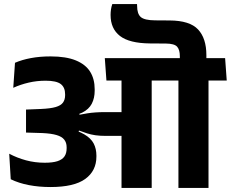

<svg xmlns="http://www.w3.org/2000/svg" viewBox="-20 -928 1140 948"><path d="M657 -899Q657 -899.5 656.8 -903.5Q656.5 -907.5 656.5 -908H534.5Q530 -895 528 -881.5Q526 -868 526 -854Q526 -786.5 572.2 -750.5Q618.5 -714.5 720.5 -713.5L799.5 -713Q841 -712.5 854.5 -697.5Q868 -682.5 868 -650V-618H999V-656Q999 -738.5 958 -782.5Q917 -826.5 817 -827L745 -827.5Q693.5 -828 675.2 -843.8Q657 -859.5 657 -899ZM818.5 -530.5 810.5 -641H497.5L505.5 -530.5ZM580 0H729V-570H580ZM25.5 -169 33 -43Q73 -23.5 122.8 -14Q172.5 -4.5 229 -4.5Q346 -4.5 401 -44.5Q456 -84.5 456 -155V-160Q456 -193.5 442.5 -219.5Q429 -245.5 395.5 -265Q362 -284.5 301.5 -299L299.5 -353.5Q354 -356 386.5 -372.2Q419 -388.5 433.2 -416Q447.5 -443.5 447.5 -480.5V-487.5Q447.5 -538 425 -574Q402.5 -610 354.2 -629.8Q306 -649.5 230 -649.5Q176.5 -649.5 132.5 -641.2Q88.5 -633 54 -618L45.5 -494.5Q82 -511 122 -520.2Q162 -529.5 205 -529.5Q258.5 -529.5 280 -513Q301.5 -496.5 301.5 -462.5V-458Q301.5 -436 291 -421.5Q280.5 -407 254.8 -399.5Q229 -392 182.5 -390L108.5 -387V-273.5L189.5 -271Q233 -269 259.2 -261.2Q285.5 -253.5 297.2 -238.5Q309 -223.5 309 -201V-195.5Q309 -171 298.2 -155.5Q287.5 -140 263.8 -132.2Q240 -124.5 201 -124.5Q152.5 -124.5 108.2 -136.5Q64 -148.5 25.5 -169ZM293.5 -363.5V-288L366 -272L370 -283.5Q391 -275.5 410 -269.5Q429 -263.5 451.2 -260.2Q473.5 -257 503.5 -257H632V-374.5H501.5Q474.5 -374.5 452.8 -373Q431 -371.5 411.8 -368.5Q392.5 -365.5 372.5 -361.5L371.5 -369.5ZM1009.5 0V-568H861V0ZM1099.5 -530.5 1091.5 -641H771L779.5 -530.5Z"/></svg>

Font: Anek Devanagari Medium
Style: Bold
Weight: 700
Version: Version 1.003